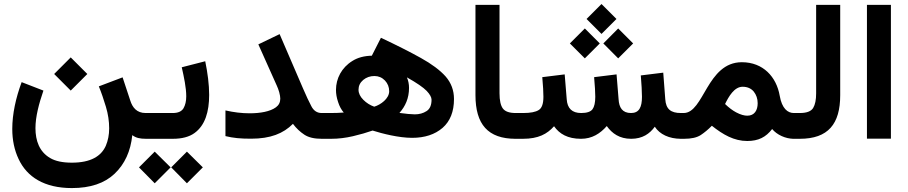

<svg xmlns="http://www.w3.org/2000/svg" viewBox="-20 -707 4626 978"><path d="M255.9 -330.1 340.3 -245.6 424.8 -330.1 340.3 -414.6ZM346.2 121.6C298.8 121.6 261.7 113.8 234.9 97.7C180.7 65.9 160.6 9.8 160.6 -54.2C160.6 -112.3 178.2 -178.7 201.2 -245.6L90.3 -288.6C60.5 -208.5 42.5 -126 42.5 -50.3C42.5 6.3 53.2 57.6 74.7 103C117.2 194.3 205.6 251 346.2 251C439.9 251 512.7 226.6 564 177.7C615.2 128.9 645.5 63.5 653.8 -18.6C672.9 -4.4 692.4 0 723.6 0H741.2V-131.3H721.7C676.8 -131.3 654.8 -159.2 643.6 -194.8L604.5 -313L483.4 -267.1C496.6 -234.9 508.3 -200.2 519.5 -163.1C530.8 -125.5 536.1 -88.9 536.1 -53.2C536.1 -20.5 530.3 8.8 519 35.6C495.6 88.4 442.4 121.6 346.2 121.6Z M860.4 0C906.7 0 943.8 -9.8 970.7 -29.3C1024.9 -68.4 1045.4 -138.2 1045.4 -223.6C1045.4 -276.4 1037.6 -335.9 1025.4 -395L905.8 -364.3C917 -314.9 928.7 -260.7 928.7 -216.3C928.7 -191.4 923.8 -171.4 914.6 -155.3C904.8 -139.2 886.7 -131.3 860.4 -131.3H721.7V0ZM852.1 145.5 932.1 226.6 1013.2 145.5 932.1 65.4ZM688 145.5 768.1 226.6 849.1 145.5 768.1 65.4Z M1407.7 -204.6C1407.7 -186 1400.4 -171.4 1385.7 -160.6C1356 -138.7 1305.7 -129.9 1251.5 -129.9C1211.9 -129.9 1170.9 -134.8 1128.4 -144.5V-13.7C1168.9 -3.9 1204.1 -0.5 1258.8 -0.5C1357.9 -0.5 1423.3 -26.9 1472.2 -76.2C1489.3 -53.2 1508.8 -35.2 1530.3 -21C1551.8 -6.8 1581.1 0 1618.2 0H1638.7V-131.3H1618.2C1595.2 -131.3 1577.6 -143.1 1565.9 -166C1553.7 -189 1539.6 -219.2 1523.4 -256.8L1404.3 -533.2L1295.9 -481L1390.1 -270.5C1394.5 -261.2 1398.4 -250.5 1402.3 -237.3C1405.8 -224.1 1407.7 -212.9 1407.7 -204.6Z M1877.9 -42C1927.2 -26.4 2011.2 -4.9 2079.1 -4.9C2143.6 -4.9 2195.3 -22 2234.4 -55.7C2272.9 -89.4 2292.5 -138.2 2292.5 -202.6C2292.5 -246.6 2278.3 -284.7 2250 -317.4C2221.2 -349.6 2179.2 -380.9 2124 -411.6C2068.8 -442.4 2001 -476.6 1920.4 -514.6L1874 -423.3C1835 -422.4 1801.8 -413.6 1774.9 -396.5C1720.2 -362.8 1691.4 -307.1 1691.4 -249C1691.4 -229.5 1694.8 -209 1702.1 -187.5C1709 -165.5 1718.8 -147.9 1731 -133.8C1707 -131.8 1686.5 -131.3 1661.1 -131.3H1619.1V0H1667.5C1703.1 0 1740.2 -4.4 1777.8 -13.2C1815.4 -22 1848.6 -31.7 1877.9 -42ZM1806.2 -250C1806.2 -269.5 1814 -286.1 1830.1 -299.8C1846.2 -313 1865.2 -319.8 1887.2 -319.8C1908.2 -319.8 1926.3 -312 1940.9 -296.9C1955.1 -281.7 1962.4 -263.2 1962.4 -242.2C1962.4 -204.6 1918.9 -173.3 1886.2 -163.6C1865.2 -170.9 1846.7 -182.6 1830.6 -198.7C1814.5 -214.8 1806.2 -231.9 1806.2 -250ZM2014.6 -131.8C2044.4 -165 2063.5 -206.5 2063.5 -259.3C2063.5 -277.8 2060.1 -295.9 2052.7 -313C2103 -284.7 2136.2 -261.7 2153.3 -244.1C2169.9 -226.6 2178.2 -211.4 2178.2 -199.2C2178.2 -171.4 2169.9 -151.9 2152.8 -141.1C2135.7 -129.9 2115.7 -124.5 2092.8 -124.5C2077.6 -124.5 2044.4 -127.4 2014.6 -131.8Z M2401.9 -222.7C2401.9 -73.7 2465.3 0 2606.4 0H2618.7V-131.3H2606.4C2574.2 -131.3 2552.7 -139.2 2541.5 -154.3C2530.3 -169.4 2524.4 -195.3 2524.4 -231.9V-682.1H2401.9Z M2967.8 -610.4 3043.9 -534.2 3120.1 -610.4 3043.9 -686.5ZM3053.2 -485.8 3128.9 -409.7 3205.1 -485.8 3128.9 -562ZM2882.8 -485.8 2959 -409.7 3035.2 -485.8 2959 -562ZM3194.8 0C3252.9 0 3289.6 -25.9 3315.4 -61.5C3340.3 -22.9 3388.2 0 3449.2 0H3462.9V-131.3H3448.2C3397 -131.3 3372.1 -150.9 3368.7 -201.7L3358.4 -336.9L3244.1 -322.8C3247.6 -282.2 3250 -237.3 3250 -213.9C3250 -160.6 3235.4 -131.3 3194.3 -131.3C3149.9 -131.3 3133.3 -159.2 3130.9 -201.7L3120.6 -328.1L3006.3 -314C3007.8 -295.4 3009.3 -275.9 3010.7 -255.4C3011.7 -234.9 3012.2 -221.2 3012.2 -213.9C3012.2 -184.1 3007.3 -163.1 2998 -150.4C2988.3 -137.7 2969.2 -131.3 2940.4 -131.3C2894 -131.3 2869.6 -154.8 2866.7 -201.7L2856.4 -328.1L2742.2 -314C2743.7 -295.4 2745.1 -275.9 2746.6 -255.9C2747.6 -235.4 2748 -221.2 2748 -213.9C2748 -178.7 2740.2 -156.2 2724.1 -146.5C2708 -136.2 2681.6 -131.3 2645 -131.3H2599.1V0H2644C2722.2 0 2767.1 -24.4 2802.2 -64C2829.6 -24.9 2871.6 0 2939.5 0C2995.6 0 3037.1 -26.4 3070.8 -64.9C3097.7 -27.3 3135.7 0 3194.8 0Z M3464.8 0C3501.5 0 3529.8 -6.3 3549.3 -19C3568.4 -31.7 3587.4 -47.4 3606 -66.4C3663.1 -21 3719.2 11.2 3786.1 11.2C3843.3 11.2 3881.3 -8.3 3913.1 -49.8C3937 -20.5 3981.4 0 4022.9 0H4036.1V-131.3H4023.4C3992.2 -131.3 3962.9 -154.3 3951.7 -219.2C3935.1 -314.9 3867.7 -390.1 3758.8 -390.1C3580.6 -390.1 3565.9 -131.3 3462.4 -131.3H3443.8L3443.4 0ZM3762.7 -265.1C3786.6 -265.1 3805.7 -256.8 3819.3 -240.7C3832.5 -224.1 3839.4 -204.1 3839.4 -181.2C3839.4 -146 3823.7 -117.7 3786.6 -117.7C3771.5 -117.7 3752.4 -122.6 3729.5 -134.8C3712.4 -144 3693.4 -157.7 3673.3 -177.2C3691.9 -215.3 3720.2 -265.1 3762.7 -265.1Z M4016.6 0H4053.7C4198.7 0 4259.8 -75.7 4259.8 -222.2V-682.1H4137.2V-231.4C4137.2 -198.7 4132.3 -174.3 4122.1 -157.2C4111.8 -140.1 4089.4 -131.3 4054.2 -131.3H4016.6Z M4396 -682.1V-0.5H4518.1V-682.1Z"/></svg>

Font: Vazirmatn
Style: Bold
Weight: 700
Designer: Saber Rastikerdar
Foundry: Saber Rastikerdar
Version: Version 33.003